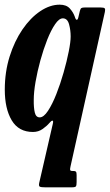

<svg xmlns="http://www.w3.org/2000/svg" viewBox="-22 -552 470 822"><path d="M-1.5 -168Q-1.5 -244 19.2 -310Q40 -376 74.2 -426Q108.5 -476 150.2 -504Q192 -532 233.5 -532Q262 -532 276.8 -515.8Q291.5 -499.5 298 -481Q302 -467.5 306.5 -467.2Q311 -467 313.5 -478L320 -505.5Q322.5 -515 326.5 -517.5Q330.5 -520 341.5 -520H408.5Q423 -520 426.2 -516.2Q429.5 -512.5 427 -501L280 160Q277.5 171 278.2 175.5Q279 180 289 180H293.5Q300.5 180 303.2 183.2Q306 186.5 306 197.5V227Q306 241 303.2 245.5Q300.5 250 286 250H171.5Q153.5 250 148.2 247Q143 244 146 230.5L204 -21.5Q207.5 -35.5 202.5 -35.5Q197.5 -35.5 189 -25Q178.5 -12.5 160.5 0.2Q142.5 13 119 13Q58 13 28.2 -36.8Q-1.5 -86.5 -1.5 -168ZM280.5 -395.5Q280.5 -423.5 273.5 -448.5Q266.5 -473.5 247 -473.5Q231 -473.5 213.8 -448.2Q196.5 -423 180.2 -382Q164 -341 151 -293.8Q138 -246.5 130.2 -201.8Q122.5 -157 122.5 -124.5Q122 -90.5 127 -70Q132 -49.5 148 -49.5Q165 -49.5 183.5 -77.5Q202 -105.5 219.2 -149.2Q236.5 -193 250.2 -241.2Q264 -289.5 272.2 -331Q280.5 -372.5 280.5 -395.5Z"/></svg>

Font: Besley* Condensed Semi
Style: Italic
Weight: 600
Width: 3
Italic angle: -13°
Designer: Owen Earl
Foundry: indestructible type*
Version: Version 3.000; ttfautohint (v1.8.3)